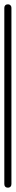

<svg xmlns="http://www.w3.org/2000/svg" viewBox="-20 -870 73 890"><path d="M0 -17H33V-834H0ZM17 -33Q9 -33 4.5 -28.5Q0 -24 0 -17Q0 -9 4.5 -4.5Q9 0 17 0Q24 0 28.5 -4.5Q33 -9 33 -17Q33 -24 28.5 -28.5Q24 -33 17 -33ZM17 -850Q9 -850 4.5 -845.5Q0 -841 0 -834Q0 -826 4.5 -821.5Q9 -817 17 -817Q24 -817 28.5 -821.5Q33 -826 33 -834Q33 -841 28.5 -845.5Q24 -850 17 -850Z"/></svg>

Font: Wavefont Light
Style: Regular
Weight: 300
Version: Version 3.004;gftools[0.9.33]